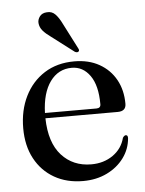

<svg xmlns="http://www.w3.org/2000/svg" viewBox="-50 -708 575 760"><g transform="rotate(-5 237.0 -328.0)"><path d="M443 -279Q443 -249.5 409.5 -249.5H122.5Q124.5 -152.5 170 -102.2Q215.5 -52 288 -52Q337.5 -52 374 -77.5Q410.5 -103 421.5 -146Q427.5 -155 433.5 -155Q442 -155 441.5 -142.5Q438 -99.5 412.5 -64.8Q387 -30 345 -9.5Q303 11 250 11Q185 11 135.8 -17.2Q86.5 -45.5 59 -96.8Q31.5 -148 31.5 -217.5Q31.5 -288.5 59 -344.2Q86.5 -400 136.8 -432Q187 -464 255.5 -464Q313 -464 355 -440.2Q397 -416.5 420 -375Q443 -333.5 443 -279ZM243.5 -439.5Q190 -439.5 157.5 -394.8Q125 -350 122.5 -270.5H327Q344 -270.5 344 -286Q344 -360.5 316 -400Q288 -439.5 243.5 -439.5ZM224.5 -614.5 275.5 -515Q281 -506 276.5 -501.5Q271 -496.5 261.5 -501.5L171.5 -570Q153 -583 141.2 -596.5Q129.5 -610 128 -627.5Q127 -641 136.2 -653.5Q145.5 -666 164.5 -667Q184.5 -669 198.2 -654.8Q212 -640.5 224.5 -614.5Z"/></g></svg>

Font: Fraunces 72pt S000
Style: Regular
Weight: 400
Version: Version 1.000; ttfautohint (v1.8.3)